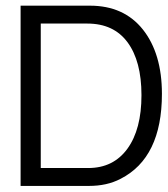

<svg xmlns="http://www.w3.org/2000/svg" viewBox="-20 -645 577 660"><path d="M280.3 -564C340.8 -564 386.7 -542.5 418.5 -499.5C450.2 -456.5 466.3 -396 466.3 -317.9C466.3 -239.3 450.2 -178.2 418 -133.8C385.7 -89.4 340.8 -67.4 283.2 -67.4H120.1V-564ZM285.6 -5.9C326.7 -5.9 362.8 -13.7 394.5 -30.3C489.3 -78.6 536.6 -176.3 536.6 -322.3C536.6 -415 514.6 -488.8 471.2 -543.5C427.7 -598.1 367.2 -625.5 289.1 -625.5H50.8V-5.9Z"/></svg>

Font: Meera New
Style: Regular
Weight: 400
Designer: Hussain K H
Foundry: RIT
Version: 1.4.1